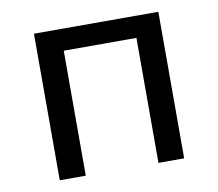

<svg xmlns="http://www.w3.org/2000/svg" viewBox="-62 -568 727 640"><g transform="rotate(-10 302.0 -248.0)"><path d="M91 0V-496H512V0H425V-423H179V0Z"/></g></svg>

Font: Nunito Sans 7pt SemiCondensed
Style: Regular
Weight: 400
Width: 4
Designer: Vernon Adams
Foundry: Vernon Adams
Version: Version 3.101;gftools[0.9.27]